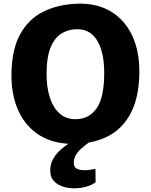

<svg xmlns="http://www.w3.org/2000/svg" viewBox="-20 -771 816 1039"><path d="M381.5 248Q350 248 321.5 239Q293 230 274 211.2Q255 192.5 252.5 163Q249 121.5 266.8 90.2Q284.5 59 311 36.5Q331.5 19.5 350 7Q263 2 198 -36.5Q120.5 -83.5 80.2 -170.2Q40 -257 42 -375Q44.5 -507 90.8 -588.8Q137 -670.5 217 -709.2Q297 -748 400 -751Q505.5 -754 581 -708.2Q656.5 -662.5 696.2 -576.5Q736 -490.5 734 -373Q731.5 -241 687 -157.5Q642.5 -74 565 -34Q517.5 -9.5 460.5 0.5Q438.5 16.5 419 33.5Q399.5 51.5 388.5 71.8Q377.5 92 379.5 116Q381 134.5 396.5 142.2Q412 150 436.5 150Q451 150 466.8 148Q482.5 146 496.5 143L497.5 215Q477.5 230.5 446.8 239.2Q416 248 381.5 248ZM389 -126Q461 -126 502.5 -184.2Q544 -242.5 544 -378Q544 -448 528 -501Q512 -554 479.5 -583.5Q447 -613 397 -613Q351.5 -613 314 -590.5Q276.5 -568 254.2 -515Q232 -462 232 -370Q232 -299 249.5 -244Q267 -189 301.8 -157.5Q336.5 -126 389 -126Z"/></svg>

Font: Koeln Type Sans ExtraBold
Style: Regular
Weight: 800
Designer: Eben Sorkin
Foundry: Eben Sorkin
Version: Version 2.001